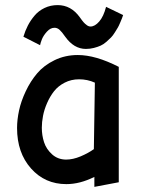

<svg xmlns="http://www.w3.org/2000/svg" viewBox="-20 -728 579 753"><path d="M396 -701.2Q386.2 -663.1 369.1 -643.6Q352.1 -624 335 -624Q327.6 -624 320.6 -629.2Q313.5 -634.3 308.1 -640.4Q302.7 -646.5 293 -660.2Q258.8 -708 206.1 -708Q178.2 -708 154.8 -696.8Q131.3 -685.5 115.5 -666.7Q99.6 -647.9 89.1 -627.4Q78.6 -606.9 71.8 -584L137.2 -550.8Q138.7 -559.6 144.5 -574.2Q150.4 -588.9 164.1 -604Q177.7 -619.1 193.8 -619.1Q204.6 -619.1 213.6 -611.1Q222.7 -603 235.8 -584Q270 -536.1 316.9 -536.1Q333 -536.1 348.1 -540Q363.3 -543.9 374.8 -549.1Q386.2 -554.2 397.5 -564.2Q408.7 -574.2 415.5 -581.1Q422.4 -587.9 430.7 -601.3Q439 -614.7 442.4 -620.4Q445.8 -626 451.7 -640.1Q457.5 -654.3 458.3 -656Q459 -657.7 462.9 -668.9ZM445.8 -465.8Q355 -512.2 285.2 -512.2Q235.4 -512.2 193.8 -491.9Q152.3 -471.7 126 -440.7Q99.6 -409.7 81.1 -370.4Q62.5 -331.1 54.7 -294.7Q46.9 -258.3 46.9 -226.1Q46.9 -128.9 101.6 -67.4Q156.2 -5.9 240.2 -5.9Q293.5 -5.9 350.1 -34.2V4.9L445.8 -13.2ZM144 -227.1Q144 -249 148.7 -273.4Q153.3 -297.9 164.6 -323.7Q175.8 -349.6 191.9 -370.1Q208 -390.6 233.6 -403.8Q259.3 -417 290 -417Q323.2 -417 352.1 -403.8L348.1 -143.1Q326.2 -127.4 296.1 -114.7Q266.1 -102.1 238.8 -102.1Q206.5 -102.5 184.1 -122.8Q161.6 -143.1 152.8 -170.2Q144 -197.3 144 -227.1Z"/></svg>

Font: Comic Neue Angular
Style: Bold
Weight: 700
Designer: Craig Rozynski
Foundry: Craig Rozynski
Version: Version 2.003